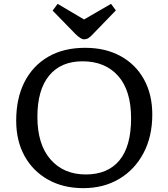

<svg xmlns="http://www.w3.org/2000/svg" viewBox="-20 -962 874 996"><path d="M412 14Q308 14 229.5 -30Q151 -74 107.5 -152.5Q64 -231 64 -336Q64 -452 107 -536.5Q150 -621 230 -667.5Q310 -714 422 -714Q527 -714 605.5 -671Q684 -628 727 -550Q770 -472 770 -368Q770 -254 724.5 -168Q679 -82 598.5 -34Q518 14 412 14ZM425 -57Q539 -57 599.5 -130Q660 -203 660 -348Q660 -493 592.5 -568.5Q525 -644 408 -644Q296 -644 235 -570Q174 -496 174 -356Q174 -213 242 -135Q310 -57 425 -57ZM416 -758Q399 -758 371 -786L253 -907L279 -942L416 -861L556 -942L581 -908L457 -780Q448 -770 438 -764Q428 -758 416 -758Z"/></svg>

Font: Literata 7pt
Style: Regular
Weight: 400
Designer: Latin by Veronika Burian and Jose Scaglione. Greek by Irene Vlachou. Cyrillic by Vera Evstafieva.
Foundry: TypeTogether
Version: Version 3.002